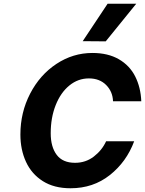

<svg xmlns="http://www.w3.org/2000/svg" viewBox="-20 -997 775 1026"><path d="M89 -278Q89 -396 141 -496.5Q193 -597 281.5 -655.5Q370 -714 474 -714Q557 -714 615 -680.5Q673 -647 702.5 -588.5Q732 -530 735 -456H584Q582 -508 547 -543Q512 -578 455 -578Q397 -578 350.5 -540Q304 -502 277.5 -435Q251 -368 251 -285Q251 -212 283 -169.5Q315 -127 381 -127Q438 -127 481.5 -160.5Q525 -194 547 -242H697Q656 -132 567 -61.5Q478 9 357 9Q269 9 209 -29Q149 -67 119 -132Q89 -197 89 -278ZM422 -777 555 -977H708L545 -776Z"/></svg>

Font: Be Vietnam ExtraBold
Style: Italic
Weight: 800
Italic angle: -9.778°
Designer: Gabriel Lam
Foundry: TypeRant
Version: Version 3.000